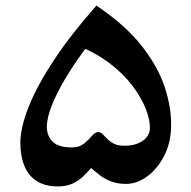

<svg xmlns="http://www.w3.org/2000/svg" viewBox="-20 -643 685 689"><path d="M187 26Q143 26 113 7.5Q83 -11 68 -46.5Q53 -82 53 -132Q54 -189 84.5 -264Q115 -339 175 -429.5Q235 -520 326 -623L354 -555Q317 -510 280 -459.5Q243 -409 213.5 -359.5Q184 -310 166 -265Q148 -220 148 -186Q149 -154 169.5 -134Q190 -114 238 -114Q265 -114 282 -128Q299 -142 310 -155.5Q321 -169 333 -169Q341 -169 348.5 -161.5Q356 -154 365 -144.5Q374 -135 388.5 -127.5Q403 -120 426 -120Q467 -120 492.5 -138Q518 -156 518 -184Q518 -215 502.5 -254Q487 -293 455.5 -335Q424 -377 374.5 -415Q325 -453 257 -480L326 -623Q430 -553 488 -479Q546 -405 570 -333.5Q594 -262 594 -199Q595 -136 571 -87.5Q547 -39 509.5 -11Q472 17 432 17Q403 17 380 8.5Q357 0 340 -13Q323 -26 307 -40Q294 -25 278 -9.5Q262 6 240 16Q218 26 187 26Z"/></svg>

Font: Marhey Light
Style: Regular
Weight: 400
Version: Version 1.000